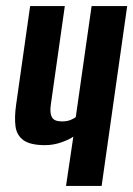

<svg xmlns="http://www.w3.org/2000/svg" viewBox="-20 -611 438 631"><path d="M197 0 221 -162Q209 -153 182.5 -143.5Q156 -134 128 -134Q80 -134 57.5 -150Q35 -166 31 -195.5Q27 -225 33 -267L79 -591H193L147 -267Q143 -240 150.5 -226Q158 -212 183 -212Q201 -212 212.5 -217Q224 -222 229 -226L281 -591H398L314 0Z"/></svg>

Font: Alumni Sans
Style: Bold Italic
Weight: 700
Italic angle: -8°
Designer: Robert E. Leuschke
Foundry: Robert E. Leuschke
Version: Version 1.016